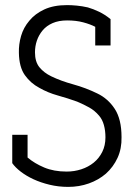

<svg xmlns="http://www.w3.org/2000/svg" viewBox="-20 -724 518 752"><path d="M395 -44Q424 -70 440.5 -106Q457 -142 456 -187Q456 -257 429.5 -297.5Q403 -338 361 -358Q316 -380 267 -393.5Q218 -407 181 -425Q152 -439 134.5 -460.5Q117 -482 117 -519Q117 -543 124.5 -565Q132 -587 147 -605Q162 -623 186 -633.5Q210 -644 243 -644Q278 -644 306 -636.5Q334 -629 353 -619V-546H413V-649Q391 -667 368 -678Q345 -689 324 -695Q302 -700 281 -702Q260 -704 243 -704Q190 -704 153.5 -687Q117 -670 95 -643Q72 -616 62.5 -583Q53 -550 54 -517Q55 -461 77.5 -429.5Q100 -398 134 -380Q167 -361 206.5 -350Q246 -339 282 -326Q308 -315 329.5 -303Q351 -291 368 -271Q381 -256 387 -234Q393 -212 393 -186Q393 -154 380.5 -129Q368 -104 347 -87Q326 -70 298.5 -61Q271 -52 241 -52Q191 -52 153 -68Q115 -84 88 -107V-196H28V-85Q40 -68 61.5 -51.5Q83 -35 111 -22Q139 -9 174 -0.5Q209 8 247 8Q290 8 328 -5.5Q366 -19 395 -44Z"/></svg>

Font: Josefin Slab Thin SemiBold
Style: Regular
Weight: 600
Version: Version 2.000